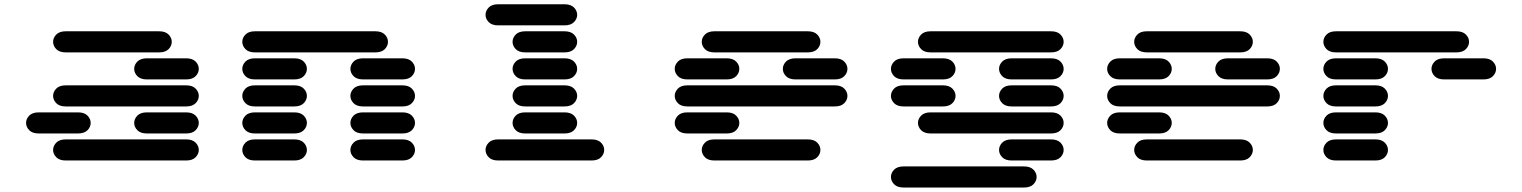

<svg xmlns="http://www.w3.org/2000/svg" viewBox="-20 -756 7040 888"><path d="M284.2 -13.7Q254.9 -13.7 240.2 -28.8Q225.6 -43.9 225.6 -62.5Q225.6 -81.1 240.2 -96.2Q254.9 -111.3 284.2 -111.3H840.8Q870.1 -111.3 884.8 -96.2Q899.4 -81.1 899.4 -62.5Q899.4 -43.9 884.8 -28.8Q870.1 -13.7 840.8 -13.7ZM159.2 -138.7Q129.9 -138.7 115.2 -153.8Q100.6 -168.9 100.6 -187.5Q100.6 -206.1 115.2 -221.2Q129.9 -236.3 159.2 -236.3H340.8Q370.1 -236.3 384.8 -221.2Q399.4 -206.1 399.4 -187.5Q399.4 -168.9 384.8 -153.8Q370.1 -138.7 340.8 -138.7ZM659.2 -138.7Q629.9 -138.7 615.2 -153.8Q600.6 -168.9 600.6 -187.5Q600.6 -206.1 615.2 -221.2Q629.9 -236.3 659.2 -236.3H840.8Q870.1 -236.3 884.8 -221.2Q899.4 -206.1 899.4 -187.5Q899.4 -168.9 884.8 -153.8Q870.1 -138.7 840.8 -138.7ZM284.2 -263.7Q254.9 -263.7 240.2 -278.8Q225.6 -293.9 225.6 -312.5Q225.6 -331.1 240.2 -346.2Q254.9 -361.3 284.2 -361.3H840.8Q870.1 -361.3 884.8 -346.2Q899.4 -331.1 899.4 -312.5Q899.4 -293.9 884.8 -278.8Q870.1 -263.7 840.8 -263.7ZM659.2 -388.7Q629.9 -388.7 615.2 -403.8Q600.6 -418.9 600.6 -437.5Q600.6 -456.1 615.2 -471.2Q629.9 -486.3 659.2 -486.3H840.8Q870.1 -486.3 884.8 -471.2Q899.4 -456.1 899.4 -437.5Q899.4 -418.9 884.8 -403.8Q870.1 -388.7 840.8 -388.7ZM284.2 -513.7Q254.9 -513.7 240.2 -528.8Q225.6 -543.9 225.6 -562.5Q225.6 -581.1 240.2 -596.2Q254.9 -611.3 284.2 -611.3H715.8Q745.1 -611.3 759.8 -596.2Q774.4 -581.1 774.4 -562.5Q774.4 -543.9 759.8 -528.8Q745.1 -513.7 715.8 -513.7Z M1159.2 -13.7Q1129.9 -13.7 1115.2 -28.8Q1100.6 -43.9 1100.6 -62.5Q1100.6 -81.1 1115.2 -96.2Q1129.9 -111.3 1159.2 -111.3H1340.8Q1370.1 -111.3 1384.8 -96.2Q1399.4 -81.1 1399.4 -62.5Q1399.4 -43.9 1384.8 -28.8Q1370.1 -13.7 1340.8 -13.7ZM1659.2 -13.7Q1629.9 -13.7 1615.2 -28.8Q1600.6 -43.9 1600.6 -62.5Q1600.6 -81.1 1615.2 -96.2Q1629.9 -111.3 1659.2 -111.3H1840.8Q1870.1 -111.3 1884.8 -96.2Q1899.4 -81.1 1899.4 -62.5Q1899.4 -43.9 1884.8 -28.8Q1870.1 -13.7 1840.8 -13.7ZM1159.2 -138.7Q1129.9 -138.7 1115.2 -153.8Q1100.6 -168.9 1100.6 -187.5Q1100.6 -206.1 1115.2 -221.2Q1129.9 -236.3 1159.2 -236.3H1340.8Q1370.1 -236.3 1384.8 -221.2Q1399.4 -206.1 1399.4 -187.5Q1399.4 -168.9 1384.8 -153.8Q1370.1 -138.7 1340.8 -138.7ZM1659.2 -138.7Q1629.9 -138.7 1615.2 -153.8Q1600.6 -168.9 1600.6 -187.5Q1600.6 -206.1 1615.2 -221.2Q1629.9 -236.3 1659.2 -236.3H1840.8Q1870.1 -236.3 1884.8 -221.2Q1899.4 -206.1 1899.4 -187.5Q1899.4 -168.9 1884.8 -153.8Q1870.1 -138.7 1840.8 -138.7ZM1159.2 -263.7Q1129.9 -263.7 1115.2 -278.8Q1100.6 -293.9 1100.6 -312.5Q1100.6 -331.1 1115.2 -346.2Q1129.9 -361.3 1159.2 -361.3H1340.8Q1370.1 -361.3 1384.8 -346.2Q1399.4 -331.1 1399.4 -312.5Q1399.4 -293.9 1384.8 -278.8Q1370.1 -263.7 1340.8 -263.7ZM1659.2 -263.7Q1629.9 -263.7 1615.2 -278.8Q1600.6 -293.9 1600.6 -312.5Q1600.6 -331.1 1615.2 -346.2Q1629.9 -361.3 1659.2 -361.3H1840.8Q1870.1 -361.3 1884.8 -346.2Q1899.4 -331.1 1899.4 -312.5Q1899.4 -293.9 1884.8 -278.8Q1870.1 -263.7 1840.8 -263.7ZM1159.2 -388.7Q1129.9 -388.7 1115.2 -403.8Q1100.6 -418.9 1100.6 -437.5Q1100.6 -456.1 1115.2 -471.2Q1129.9 -486.3 1159.2 -486.3H1340.8Q1370.1 -486.3 1384.8 -471.2Q1399.4 -456.1 1399.4 -437.5Q1399.4 -418.9 1384.8 -403.8Q1370.1 -388.7 1340.8 -388.7ZM1659.2 -388.7Q1629.9 -388.7 1615.2 -403.8Q1600.6 -418.9 1600.6 -437.5Q1600.6 -456.1 1615.2 -471.2Q1629.9 -486.3 1659.2 -486.3H1840.8Q1870.1 -486.3 1884.8 -471.2Q1899.4 -456.1 1899.4 -437.5Q1899.4 -418.9 1884.8 -403.8Q1870.1 -388.7 1840.8 -388.7ZM1159.2 -513.7Q1129.9 -513.7 1115.2 -528.8Q1100.6 -543.9 1100.6 -562.5Q1100.6 -581.1 1115.2 -596.2Q1129.9 -611.3 1159.2 -611.3H1715.8Q1745.1 -611.3 1759.8 -596.2Q1774.4 -581.1 1774.4 -562.5Q1774.4 -543.9 1759.8 -528.8Q1745.1 -513.7 1715.8 -513.7Z M2284.2 -13.7Q2254.9 -13.7 2240.2 -28.8Q2225.6 -43.9 2225.6 -62.5Q2225.6 -81.1 2240.2 -96.2Q2254.9 -111.3 2284.2 -111.3H2715.8Q2745.1 -111.3 2759.8 -96.2Q2774.4 -81.1 2774.4 -62.5Q2774.4 -43.9 2759.8 -28.8Q2745.1 -13.7 2715.8 -13.7ZM2409.2 -138.7Q2379.9 -138.7 2365.2 -153.8Q2350.6 -168.9 2350.6 -187.5Q2350.6 -206.1 2365.2 -221.2Q2379.9 -236.3 2409.2 -236.3H2590.8Q2620.1 -236.3 2634.8 -221.2Q2649.4 -206.1 2649.4 -187.5Q2649.4 -168.9 2634.8 -153.8Q2620.1 -138.7 2590.8 -138.7ZM2409.2 -263.7Q2379.9 -263.7 2365.2 -278.8Q2350.6 -293.9 2350.6 -312.5Q2350.6 -331.1 2365.2 -346.2Q2379.9 -361.3 2409.2 -361.3H2590.8Q2620.1 -361.3 2634.8 -346.2Q2649.4 -331.1 2649.4 -312.5Q2649.4 -293.9 2634.8 -278.8Q2620.1 -263.7 2590.8 -263.7ZM2409.2 -388.7Q2379.9 -388.7 2365.2 -403.8Q2350.6 -418.9 2350.6 -437.5Q2350.6 -456.1 2365.2 -471.2Q2379.9 -486.3 2409.2 -486.3H2590.8Q2620.1 -486.3 2634.8 -471.2Q2649.4 -456.1 2649.4 -437.5Q2649.4 -418.9 2634.8 -403.8Q2620.1 -388.7 2590.8 -388.7ZM2409.2 -513.7Q2379.9 -513.7 2365.2 -528.8Q2350.6 -543.9 2350.6 -562.5Q2350.6 -581.1 2365.2 -596.2Q2379.9 -611.3 2409.2 -611.3H2590.8Q2620.1 -611.3 2634.8 -596.2Q2649.4 -581.1 2649.4 -562.5Q2649.4 -543.9 2634.8 -528.8Q2620.1 -513.7 2590.8 -513.7ZM2284.2 -638.7Q2254.9 -638.7 2240.2 -653.8Q2225.6 -668.9 2225.6 -687.5Q2225.6 -706.1 2240.2 -721.2Q2254.9 -736.3 2284.2 -736.3H2590.8Q2620.1 -736.3 2634.8 -721.2Q2649.4 -706.1 2649.4 -687.5Q2649.4 -668.9 2634.8 -653.8Q2620.1 -638.7 2590.8 -638.7Z M3284.2 -13.7Q3254.9 -13.7 3240.2 -28.8Q3225.6 -43.9 3225.6 -62.5Q3225.6 -81.1 3240.2 -96.2Q3254.9 -111.3 3284.2 -111.3H3715.8Q3745.1 -111.3 3759.8 -96.2Q3774.4 -81.1 3774.4 -62.5Q3774.4 -43.9 3759.8 -28.8Q3745.1 -13.7 3715.8 -13.7ZM3159.2 -138.7Q3129.9 -138.7 3115.2 -153.8Q3100.6 -168.9 3100.6 -187.5Q3100.6 -206.1 3115.2 -221.2Q3129.9 -236.3 3159.2 -236.3H3340.8Q3370.1 -236.3 3384.8 -221.2Q3399.4 -206.1 3399.4 -187.5Q3399.4 -168.9 3384.8 -153.8Q3370.1 -138.7 3340.8 -138.7ZM3159.2 -263.7Q3129.9 -263.7 3115.2 -278.8Q3100.6 -293.9 3100.6 -312.5Q3100.6 -331.1 3115.2 -346.2Q3129.9 -361.3 3159.2 -361.3H3840.8Q3870.1 -361.3 3884.8 -346.2Q3899.4 -331.1 3899.4 -312.5Q3899.4 -293.9 3884.8 -278.8Q3870.1 -263.7 3840.8 -263.7ZM3159.2 -388.7Q3129.9 -388.7 3115.2 -403.8Q3100.6 -418.9 3100.6 -437.5Q3100.6 -456.1 3115.2 -471.2Q3129.9 -486.3 3159.2 -486.3H3340.8Q3370.1 -486.3 3384.8 -471.2Q3399.4 -456.1 3399.4 -437.5Q3399.4 -418.9 3384.8 -403.8Q3370.1 -388.7 3340.8 -388.7ZM3659.2 -388.7Q3629.9 -388.7 3615.2 -403.8Q3600.6 -418.9 3600.6 -437.5Q3600.6 -456.1 3615.2 -471.2Q3629.9 -486.3 3659.2 -486.3H3840.8Q3870.1 -486.3 3884.8 -471.2Q3899.4 -456.1 3899.4 -437.5Q3899.4 -418.9 3884.8 -403.8Q3870.1 -388.7 3840.8 -388.7ZM3284.2 -513.7Q3254.9 -513.7 3240.2 -528.8Q3225.6 -543.9 3225.6 -562.5Q3225.6 -581.1 3240.2 -596.2Q3254.9 -611.3 3284.2 -611.3H3715.8Q3745.1 -611.3 3759.8 -596.2Q3774.4 -581.1 3774.4 -562.5Q3774.4 -543.9 3759.8 -528.8Q3745.1 -513.7 3715.8 -513.7Z M4159.2 111.3Q4129.9 111.3 4115.2 96.2Q4100.6 81.1 4100.6 62.5Q4100.6 43.9 4115.2 28.8Q4129.9 13.7 4159.2 13.7H4715.8Q4745.1 13.7 4759.8 28.8Q4774.4 43.9 4774.4 62.5Q4774.4 81.1 4759.8 96.2Q4745.1 111.3 4715.8 111.3ZM4659.2 -13.7Q4629.9 -13.7 4615.2 -28.8Q4600.6 -43.9 4600.6 -62.5Q4600.6 -81.1 4615.2 -96.2Q4629.9 -111.3 4659.2 -111.3H4840.8Q4870.1 -111.3 4884.8 -96.2Q4899.4 -81.1 4899.4 -62.5Q4899.4 -43.9 4884.8 -28.8Q4870.1 -13.7 4840.8 -13.7ZM4284.2 -138.7Q4254.9 -138.7 4240.2 -153.8Q4225.6 -168.9 4225.6 -187.5Q4225.6 -206.1 4240.2 -221.2Q4254.9 -236.3 4284.2 -236.3H4840.8Q4870.1 -236.3 4884.8 -221.2Q4899.4 -206.1 4899.4 -187.5Q4899.4 -168.9 4884.8 -153.8Q4870.1 -138.7 4840.8 -138.7ZM4159.2 -263.7Q4129.9 -263.7 4115.2 -278.8Q4100.6 -293.9 4100.6 -312.5Q4100.6 -331.1 4115.2 -346.2Q4129.9 -361.3 4159.2 -361.3H4340.8Q4370.1 -361.3 4384.8 -346.2Q4399.4 -331.1 4399.4 -312.5Q4399.4 -293.9 4384.8 -278.8Q4370.1 -263.7 4340.8 -263.7ZM4659.2 -263.7Q4629.9 -263.7 4615.2 -278.8Q4600.6 -293.9 4600.6 -312.5Q4600.6 -331.1 4615.2 -346.2Q4629.9 -361.3 4659.2 -361.3H4840.8Q4870.1 -361.3 4884.8 -346.2Q4899.4 -331.1 4899.4 -312.5Q4899.4 -293.9 4884.8 -278.8Q4870.1 -263.7 4840.8 -263.7ZM4159.2 -388.7Q4129.9 -388.7 4115.2 -403.8Q4100.6 -418.9 4100.6 -437.5Q4100.6 -456.1 4115.2 -471.2Q4129.9 -486.3 4159.2 -486.3H4340.8Q4370.1 -486.3 4384.8 -471.2Q4399.4 -456.1 4399.4 -437.5Q4399.4 -418.9 4384.8 -403.8Q4370.1 -388.7 4340.8 -388.7ZM4659.2 -388.7Q4629.9 -388.7 4615.2 -403.8Q4600.6 -418.9 4600.6 -437.5Q4600.6 -456.1 4615.2 -471.2Q4629.9 -486.3 4659.2 -486.3H4840.8Q4870.1 -486.3 4884.8 -471.2Q4899.4 -456.1 4899.4 -437.5Q4899.4 -418.9 4884.8 -403.8Q4870.1 -388.7 4840.8 -388.7ZM4284.2 -513.7Q4254.9 -513.7 4240.2 -528.8Q4225.6 -543.9 4225.6 -562.5Q4225.6 -581.1 4240.2 -596.2Q4254.9 -611.3 4284.2 -611.3H4840.8Q4870.1 -611.3 4884.8 -596.2Q4899.4 -581.1 4899.4 -562.5Q4899.4 -543.9 4884.8 -528.8Q4870.1 -513.7 4840.8 -513.7Z M5284.2 -13.7Q5254.9 -13.7 5240.2 -28.8Q5225.6 -43.9 5225.6 -62.5Q5225.6 -81.1 5240.2 -96.2Q5254.9 -111.3 5284.2 -111.3H5715.8Q5745.1 -111.3 5759.8 -96.2Q5774.4 -81.1 5774.4 -62.5Q5774.4 -43.9 5759.8 -28.8Q5745.1 -13.7 5715.8 -13.7ZM5159.2 -138.7Q5129.9 -138.7 5115.2 -153.8Q5100.6 -168.9 5100.6 -187.5Q5100.6 -206.1 5115.2 -221.2Q5129.9 -236.3 5159.2 -236.3H5340.8Q5370.1 -236.3 5384.8 -221.2Q5399.4 -206.1 5399.4 -187.5Q5399.4 -168.9 5384.8 -153.8Q5370.1 -138.7 5340.8 -138.7ZM5159.2 -263.7Q5129.9 -263.7 5115.2 -278.8Q5100.6 -293.9 5100.6 -312.5Q5100.6 -331.1 5115.2 -346.2Q5129.9 -361.3 5159.2 -361.3H5840.8Q5870.1 -361.3 5884.8 -346.2Q5899.4 -331.1 5899.4 -312.5Q5899.4 -293.9 5884.8 -278.8Q5870.1 -263.7 5840.8 -263.7ZM5159.2 -388.7Q5129.9 -388.7 5115.2 -403.8Q5100.6 -418.9 5100.6 -437.5Q5100.6 -456.1 5115.2 -471.2Q5129.9 -486.3 5159.2 -486.3H5340.8Q5370.1 -486.3 5384.8 -471.2Q5399.4 -456.1 5399.4 -437.5Q5399.4 -418.9 5384.8 -403.8Q5370.1 -388.7 5340.8 -388.7ZM5659.2 -388.7Q5629.9 -388.7 5615.2 -403.8Q5600.6 -418.9 5600.6 -437.5Q5600.6 -456.1 5615.2 -471.2Q5629.9 -486.3 5659.2 -486.3H5840.8Q5870.1 -486.3 5884.8 -471.2Q5899.4 -456.1 5899.4 -437.5Q5899.4 -418.9 5884.8 -403.8Q5870.1 -388.7 5840.8 -388.7ZM5284.2 -513.7Q5254.9 -513.7 5240.2 -528.8Q5225.6 -543.9 5225.6 -562.5Q5225.6 -581.1 5240.2 -596.2Q5254.9 -611.3 5284.2 -611.3H5715.8Q5745.1 -611.3 5759.8 -596.2Q5774.4 -581.1 5774.4 -562.5Q5774.4 -543.9 5759.8 -528.8Q5745.1 -513.7 5715.8 -513.7Z M6159.2 -13.7Q6129.9 -13.7 6115.2 -28.8Q6100.6 -43.9 6100.6 -62.5Q6100.6 -81.1 6115.2 -96.2Q6129.9 -111.3 6159.2 -111.3H6340.8Q6370.1 -111.3 6384.8 -96.2Q6399.4 -81.1 6399.4 -62.5Q6399.4 -43.9 6384.8 -28.8Q6370.1 -13.7 6340.8 -13.7ZM6159.2 -138.7Q6129.9 -138.7 6115.2 -153.8Q6100.6 -168.9 6100.6 -187.5Q6100.6 -206.1 6115.2 -221.2Q6129.9 -236.3 6159.2 -236.3H6340.8Q6370.1 -236.3 6384.8 -221.2Q6399.4 -206.1 6399.4 -187.5Q6399.4 -168.9 6384.8 -153.8Q6370.1 -138.7 6340.8 -138.7ZM6159.2 -263.7Q6129.9 -263.7 6115.2 -278.8Q6100.6 -293.9 6100.6 -312.5Q6100.6 -331.1 6115.2 -346.2Q6129.9 -361.3 6159.2 -361.3H6340.8Q6370.1 -361.3 6384.8 -346.2Q6399.4 -331.1 6399.4 -312.5Q6399.4 -293.9 6384.8 -278.8Q6370.1 -263.7 6340.8 -263.7ZM6159.2 -388.7Q6129.9 -388.7 6115.2 -403.8Q6100.6 -418.9 6100.6 -437.5Q6100.6 -456.1 6115.2 -471.2Q6129.9 -486.3 6159.2 -486.3H6340.8Q6370.1 -486.3 6384.8 -471.2Q6399.4 -456.1 6399.4 -437.5Q6399.4 -418.9 6384.8 -403.8Q6370.1 -388.7 6340.8 -388.7ZM6659.2 -388.7Q6629.9 -388.7 6615.2 -403.8Q6600.6 -418.9 6600.6 -437.5Q6600.6 -456.1 6615.2 -471.2Q6629.9 -486.3 6659.2 -486.3H6840.8Q6870.1 -486.3 6884.8 -471.2Q6899.4 -456.1 6899.4 -437.5Q6899.4 -418.9 6884.8 -403.8Q6870.1 -388.7 6840.8 -388.7ZM6159.2 -513.7Q6129.9 -513.7 6115.2 -528.8Q6100.6 -543.9 6100.6 -562.5Q6100.6 -581.1 6115.2 -596.2Q6129.9 -611.3 6159.2 -611.3H6715.8Q6745.1 -611.3 6759.8 -596.2Q6774.4 -581.1 6774.4 -562.5Q6774.4 -543.9 6759.8 -528.8Q6745.1 -513.7 6715.8 -513.7Z"/></svg>

Font: Sixtyfour Normal
Style: Regular
Weight: 400
Monospace: yes
Designer: Jens Kutilek
Foundry: Jens Kutilek
Version: Version 2.000